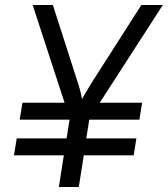

<svg xmlns="http://www.w3.org/2000/svg" viewBox="-20 -750 673 770"><path d="M36 -127H236L216 0H296L316 -127H516L527 -195H326L338 -270H539L550 -338H380L633 -730H547L350 -422C330 -390 315 -364 309 -353C307 -364 302 -390 291 -422L192 -730H111L239 -338H70L59 -270H259L247 -195H47Z"/></svg>

Font: JetBrains Mono Light
Style: Italic
Weight: 336
Italic angle: -9°
Monospace: yes
Designer: Philipp Nurullin, Konstantin Bulenkov
Foundry: JetBrains
Version: Version 2.305